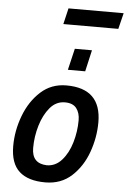

<svg xmlns="http://www.w3.org/2000/svg" viewBox="-61 -961 676 1016"><g transform="rotate(5 277.0 -453.0)"><path d="M218 11Q127 11 80 -31.5Q33 -74 33 -166Q33 -248 63 -327.5Q93 -407 149.5 -458.5Q206 -510 286 -510Q471 -510 471 -330Q471 -250 443 -171.5Q415 -93 358.5 -41Q302 11 218 11ZM218 -80Q265 -80 298.5 -118Q332 -156 349 -214Q366 -272 366 -332Q366 -371 347 -395.5Q328 -420 286 -420Q239 -420 206.5 -381.5Q174 -343 156.5 -284.5Q139 -226 139 -165Q139 -83 218 -80ZM378 -593H286L313 -707H404ZM533 -832H241L261 -917H554Z"/></g></svg>

Font: Storia Sans SemiBold
Style: Italic
Weight: 600
Italic angle: -13°
Designer: Campivisivi
Foundry: Accademia di Belle Arti di Urbino and students of MA course of Visual design
Version: Version 60.001;May 25, 2020;FontCreator 12.0.0.2522 64-bit